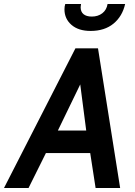

<svg xmlns="http://www.w3.org/2000/svg" viewBox="-61 -942 676 962"><path d="M317 -700H430L541 0H418L391 -175H169L82 0H-41ZM371 -288 341 -519 229 -288ZM262 -895Q262 -911 266 -922H345Q343 -912 343 -906Q343 -883 357.5 -871Q372 -859 399 -859Q430 -859 451.5 -875.5Q473 -892 478 -922H566Q552 -860 507.5 -823.5Q463 -787 393 -787Q332 -787 297 -817.5Q262 -848 262 -895Z"/></svg>

Font: Cabin SemiBold
Style: Italic
Weight: 600
Italic angle: -7°
Designer: Pablo Impallari
Foundry: Pablo Impallari. http://www.impallari.com Igino Marini. http://www.ikern.com
Version: Version 2.200